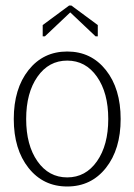

<svg xmlns="http://www.w3.org/2000/svg" viewBox="-20 -672 488 697"><path d="M239 -652 335 -581V-540H327L235 -627L143 -540H135V-581L231 -652ZM116 -393.5Q75 -335 75 -240Q75 -145 116 -86.5Q157 -28 224 -28Q291 -28 332 -86.5Q373 -145 373 -240Q373 -335 332 -393.5Q291 -452 224 -452Q157 -452 116 -393.5ZM83.5 -62.5Q30 -130 30 -240Q30 -350 83.5 -417.5Q137 -485 224 -485Q311 -485 364.5 -417.5Q418 -350 418 -240Q418 -130 364.5 -62.5Q311 5 224 5Q137 5 83.5 -62.5Z"/></svg>

Font: Glametrix
Style: Light
Weight: 300
Designer: gluk
Foundry: gluk
Version: Version 0.40